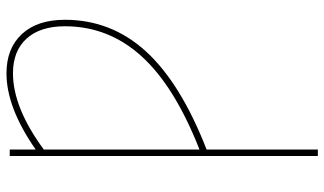

<svg xmlns="http://www.w3.org/2000/svg" viewBox="-224 -556 1000 592"><g transform="rotate(-90 276.0 -260.0)"><path d="M111 -123V220H91V-730H111V-650Q240 -740 346 -740Q423 -740 467 -692.5Q511 -645 511 -560Q511 -417 413.5 -310Q316 -203 111 -123ZM111 -145Q305 -221 398 -323Q491 -425 491 -560Q491 -636 453 -678Q415 -720 346 -720Q240 -720 111 -625Z"/></g></svg>

Font: M PLUS 1p Thin
Style: Regular
Weight: 250
Version: Version 1.062